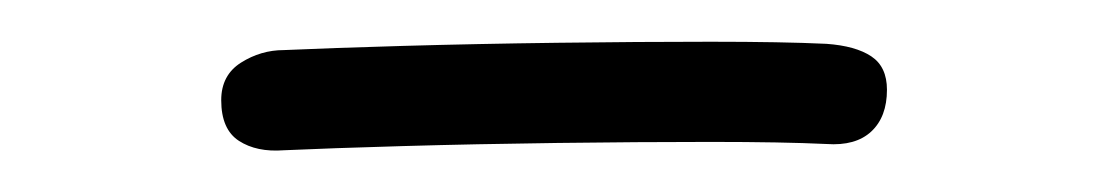

<svg xmlns="http://www.w3.org/2000/svg" viewBox="-20 -370 531 92"><path d="M116 -298Q103 -297 94.5 -302.5Q86 -308 86 -322Q86 -334 95.5 -340Q105 -346 116 -346Q138 -347 173 -348Q208 -349 247 -349.5Q286 -350 320.5 -350Q355 -350 376 -349Q390 -348 397.5 -343Q405 -338 405 -327Q405 -314 397.5 -307Q390 -300 376 -301Q355 -302 320.5 -302Q286 -302 247 -301.5Q208 -301 173 -300Q138 -299 116 -298Z"/></svg>

Font: Playpen Sans ExtraLight
Style: Regular
Weight: 250
Designer: Laura Meseguer, Veronika Burian, José Scaglione
Foundry: TypeTogether
Version: Version 1.001